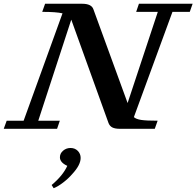

<svg xmlns="http://www.w3.org/2000/svg" viewBox="-55 -683 1041 1018"><path d="M-35.2 0 -19.5 -43H70.3L276.4 -612.3Q243.2 -620.1 168.9 -620.1L184.1 -663.1H380.4Q430.7 -663.1 440.4 -633.3L621.6 -136.7L781.7 -620.1H667L681.6 -663.1H966.3L951.2 -620.1H859.4L654.8 -62Q666.5 -51.3 693.6 -47.1Q720.7 -43 780.8 -43L765.6 0H581.5Q555.2 0 541 -7.1Q526.9 -14.2 520.5 -30.3L324.7 -573.7Q324.2 -574.7 323.5 -576.4Q322.8 -578.1 322.8 -578.6L147.9 -43H262.2L247.6 0ZM229.5 314.9 218.8 297.9Q278.8 247.6 301.8 196.3Q262.7 178.7 262.7 150.9Q262.7 130.4 279.5 116Q296.4 101.6 318.8 101.6Q342.3 101.6 357.4 116.9Q372.6 132.3 372.6 154.3Q372.6 191.9 328.1 239.7Q308.1 263.2 280 284.7Q252 306.2 229.5 314.9Z"/></svg>

Font: Elstob 6pt SemiBold
Style: Italic
Weight: 600
Italic angle: -20°
Designer: Peter S. Baker
Version: Version 1.015